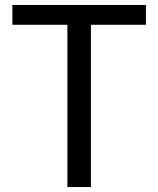

<svg xmlns="http://www.w3.org/2000/svg" viewBox="-20 -754 639 775"><path d="M30 -654H252V1H347V-654H569V-734H30Z"/></svg>

Font: Bithumb Trading Sans
Style: Regular
Weight: 400
Designer: HamHyungwon
Foundry: Bithumb
Version: Version 1.300;FEAKit 1.0